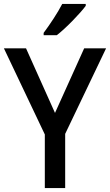

<svg xmlns="http://www.w3.org/2000/svg" viewBox="-20 -961 562 981"><path d="M418 -931V-941H298C275 -896 235 -836 203 -793V-781H270C317 -817 390 -893 418 -931ZM261 -384 113 -714H0L209 -274V0H313V-277L522 -714H410Z"/></svg>

Font: Noto Sans SemiCondensed Medium
Style: Regular
Weight: 500
Width: 4
Designer: Monotype Design Team
Foundry: Monotype Imaging Inc.
Version: Version 2.013